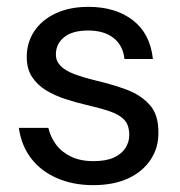

<svg xmlns="http://www.w3.org/2000/svg" viewBox="-20 -528 526 560"><path d="M252 12Q193 12 146 -8.5Q99 -29 70.5 -66.5Q42 -104 35 -155H121Q127 -129 143 -107Q159 -85 186.5 -71.5Q214 -58 253 -58Q289 -58 312 -68.5Q335 -79 346 -96.5Q357 -114 357 -134Q357 -163 342.5 -178.5Q328 -194 299.5 -203.5Q271 -213 232 -222Q202 -229 171 -239Q140 -249 114.5 -264.5Q89 -280 73.5 -303.5Q58 -327 58 -362Q58 -404 80 -437Q102 -470 142.5 -489Q183 -508 238 -508Q317 -508 367.5 -469Q418 -430 426 -356H343Q339 -395 311.5 -417Q284 -439 237 -439Q191 -439 167 -419.5Q143 -400 143 -369Q143 -350 156.5 -336Q170 -322 196.5 -312Q223 -302 260 -293Q307 -282 348 -267Q389 -252 415.5 -223.5Q442 -195 442 -143Q443 -98 419.5 -62.5Q396 -27 353.5 -7.5Q311 12 252 12Z"/></svg>

Font: DM Sans 28pt
Style: Regular
Weight: 400
Version: Version 4.004;gftools[0.9.30]